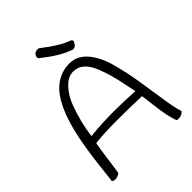

<svg xmlns="http://www.w3.org/2000/svg" viewBox="-259 -1058 1211 1211"><g transform="rotate(-45 347.0 -452.5)"><path d="M661 -5Q645 17 615 17Q607 17 599 15Q577 -35 562 -162Q556 -218 551 -247Q442 -251 333 -251Q224 -251 138 -242Q129 -201 118.5 -119.5Q108 -38 103 -10Q83 6 58 6Q49 6 38 -2Q41 -26 54 -140.5Q67 -255 88 -356Q137 -585 233 -666Q295 -717 372 -717Q441 -717 489.5 -661Q538 -605 563 -514Q588 -423 603 -331Q618 -239 632 -143Q646 -47 661 -5ZM202 -514Q159 -395 148 -294Q248 -305 349 -305Q450 -305 544 -299Q540 -314 529 -370Q518 -426 506.5 -468.5Q495 -511 475.5 -560Q456 -609 426 -636.5Q396 -664 352 -664Q308 -664 267 -621Q226 -578 202 -514ZM479 -814Q492 -809 492 -800Q492 -793 481.5 -778Q471 -763 454 -763Q448 -763 445 -765Q363 -794 262 -875Q255 -881 255 -887Q255 -893 260 -904Q269 -922 294 -922Q301 -922 307 -919Q407 -840 479 -814Z"/></g></svg>

Font: Handlee
Style: Regular
Weight: 400
Designer: Joe Prince
Foundry: Joe Prince
Version: Version 1.001